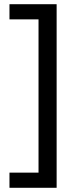

<svg xmlns="http://www.w3.org/2000/svg" viewBox="-20 -734 369 912"><path d="M25 86H163V-642H25V-714H249V158H25Z"/></svg>

Font: Noto Sans Vithkuqi
Style: Regular
Weight: 400
Version: Version 1.001